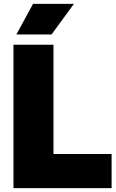

<svg xmlns="http://www.w3.org/2000/svg" viewBox="-20 -971 599 991"><path d="M49.5 0V-740H256V-176H556V0ZM64.5 -793 150.5 -951H361.5L246 -793Z"/></svg>

Font: Encode Sans SmCnd Black
Style: Regular
Weight: 900
Width: 4
Designer: Multiple Designers
Foundry: Impallari Type
Version: Version 3.002; ttfautohint (v1.8.3) -l 8 -r 50 -G 200 -x 14 